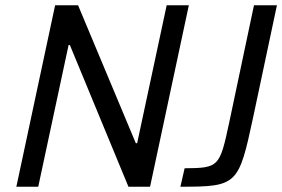

<svg xmlns="http://www.w3.org/2000/svg" viewBox="-20 -708 1070 728"><path d="M189 -688 42 0H125L240 -537H245L467 0H549L696 -688H612L500 -165H495L276 -688ZM680 -70 664 0C880 0 885 -7 940 -264L1030 -688H943L849 -243C813 -75 810 -71 680 -70Z"/></svg>

Font: Saira UNSAM
Style: Italic
Weight: 400
Italic angle: -12°
Designer: Hector Gatti with collaboration of the Omnibus-Type team
Foundry: Omnibus-Type
Version: Version 0.072;PS 000.072;hotconv 1.0.88;makeotf.lib2.5.64775